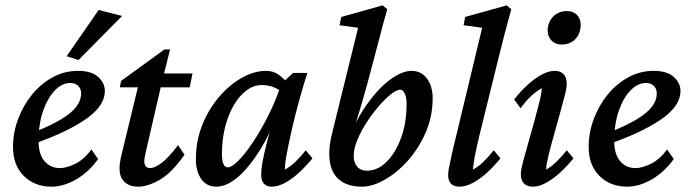

<svg xmlns="http://www.w3.org/2000/svg" viewBox="-20 -699 2608 727"><path d="M174.8 7.8Q111.3 7.8 70.3 -32.7Q29.3 -73.2 29.3 -142.6Q29.3 -197.3 48.8 -249Q68.4 -300.8 101.6 -341.3Q134.8 -381.8 179.2 -406.2Q223.6 -430.7 275.4 -430.7Q326.2 -430.7 351.6 -407.7Q377 -384.8 377 -354.5Q377 -329.1 362.3 -304.7Q347.7 -280.3 316.4 -256.3Q285.2 -232.4 234.9 -207Q184.6 -181.6 113.3 -156.2V-200.2Q171.9 -223.6 210.4 -246.6Q249 -269.5 268.1 -293.9Q287.1 -318.4 287.1 -345.7Q287.1 -363.3 275.9 -374Q264.6 -384.8 246.1 -384.8Q214.8 -384.8 187.5 -356.4Q160.2 -328.1 143.1 -278.8Q126 -229.5 126 -165Q126 -115.2 148.4 -88.9Q170.9 -62.5 207 -62.5Q230.5 -62.5 263.7 -78.1Q296.9 -93.8 326.2 -132.8L351.6 -96.7Q314.5 -45.9 267.1 -19Q219.7 7.8 174.8 7.8ZM277.3 -471.7 232.4 -486.3 353.5 -661.1 442.4 -638.7Z M678.7 -113.3Q630.9 -44.9 585.4 -18.6Q540 7.8 502.9 7.8Q469.7 7.8 451.2 -10.3Q432.6 -28.3 432.6 -60.5Q432.6 -71.3 434.6 -85Q436.5 -98.6 441.4 -118.2L502 -368.2H433.6L438.5 -392.6L602.5 -511.7H624L593.8 -391.6L534.2 -132.8Q530.3 -115.2 528.3 -105.5Q526.4 -95.7 526.4 -88.9Q526.4 -62.5 548.8 -62.5Q565.4 -62.5 591.3 -81.5Q617.2 -100.6 654.3 -149.4ZM547.9 -368.2 558.6 -420.9H709L698.2 -368.2Z M798.8 7.8Q762.7 7.8 742.2 -21Q721.7 -49.8 721.7 -95.7Q721.7 -165 745.6 -225.1Q769.5 -285.2 809.1 -331.5Q848.6 -377.9 895.5 -404.3Q942.4 -430.7 987.3 -430.7Q1014.6 -430.7 1034.7 -416.5Q1054.7 -402.3 1075.2 -377L1050.8 -345.7Q1035.2 -362.3 1014.2 -369.6Q993.2 -377 970.7 -377Q940.4 -377 913.1 -356.4Q885.7 -335.9 864.7 -299.8Q843.8 -263.7 832 -216.3Q820.3 -168.9 820.3 -116.2Q820.3 -91.8 825.7 -78.6Q831.1 -65.4 842.8 -65.4Q857.4 -65.4 882.8 -90.8Q908.2 -116.2 937.5 -160.2Q966.8 -204.1 994.6 -258.8Q1022.5 -313.5 1042 -372.1L1053.7 -389.6L1089.8 -422.9H1143.6Q1127.9 -373 1112.8 -318.4Q1097.7 -263.7 1085.9 -212.4Q1074.2 -161.1 1066.4 -120.1Q1058.6 -79.1 1058.6 -56.6Q1080.1 -68.4 1099.1 -86.9Q1118.2 -105.5 1137.7 -129.9L1163.1 -99.6Q1138.7 -69.3 1111.8 -44.9Q1085 -20.5 1058.6 -6.3Q1032.2 7.8 1008.8 7.8Q989.3 7.8 979 -3.9Q968.8 -15.6 968.8 -38.1Q968.8 -53.7 973.6 -83Q978.5 -112.3 990.7 -160.2Q1002.9 -208 1024.4 -280.3H1034.2Q1003.9 -193.4 962.9 -128.4Q921.9 -63.5 879.9 -27.8Q837.9 7.8 798.8 7.8Z M1319.3 -109.4Q1319.3 -83 1332.5 -67.9Q1345.7 -52.7 1370.1 -52.7Q1409.2 -52.7 1442.9 -85.4Q1476.6 -118.2 1498 -175.3Q1519.5 -232.4 1519.5 -305.7Q1519.5 -330.1 1512.7 -344.7Q1505.9 -359.4 1495.1 -359.4Q1482.4 -359.4 1460.4 -342.3Q1438.5 -325.2 1414.1 -296.9Q1389.6 -268.6 1368.2 -235.4Q1346.7 -202.1 1333 -168.9Q1319.3 -135.7 1319.3 -109.4ZM1236.3 -189.5 1335.9 -593.8 1265.6 -603.5 1272.5 -634.8 1428.7 -678.7 1446.3 -664.1Q1437.5 -632.8 1430.2 -606.4Q1422.9 -580.1 1418 -559.6Q1413.1 -539.1 1408.2 -522.5L1374 -393.6Q1359.4 -339.8 1343.3 -285.2Q1327.1 -230.5 1301.8 -159.2H1293.9Q1327.1 -245.1 1370.6 -305.7Q1414.1 -366.2 1458.5 -398.4Q1502.9 -430.7 1538.1 -430.7Q1575.2 -430.7 1596.7 -401.4Q1618.2 -372.1 1618.2 -327.1Q1618.2 -257.8 1591.8 -197.3Q1565.4 -136.7 1524.4 -90.8Q1483.4 -44.9 1437 -18.6Q1390.6 7.8 1350.6 7.8Q1298.8 7.8 1268.1 -15.6Q1237.3 -39.1 1229.5 -83.5Q1221.7 -127.9 1236.3 -189.5Z M1719.7 7.8Q1698.2 7.8 1687.5 -3.9Q1676.8 -15.6 1676.8 -35.2Q1676.8 -46.9 1679.7 -62Q1682.6 -77.1 1689.5 -108.9Q1696.3 -140.6 1710.9 -199.2L1805.7 -593.8L1735.4 -603.5L1741.2 -634.8L1898.4 -678.7L1916 -664.1Q1902.3 -615.2 1890.6 -570.3Q1878.9 -525.4 1866.2 -473.6L1793.9 -180.7Q1788.1 -156.2 1782.7 -131.3Q1777.3 -106.4 1774.4 -86.4Q1771.5 -66.4 1770.5 -56.6Q1792 -68.4 1811 -86.9Q1830.1 -105.5 1849.6 -129.9L1875 -99.6Q1850.6 -69.3 1823.7 -44.9Q1796.9 -20.5 1770 -6.3Q1743.2 7.8 1719.7 7.8Z M1998 7.8Q1975.6 7.8 1963.9 -4.4Q1952.1 -16.6 1952.1 -40Q1952.1 -54.7 1960.4 -86.4Q1968.8 -118.2 1980.5 -158.7Q1992.2 -199.2 2003.4 -240.2Q2014.6 -281.2 2022.9 -314.9Q2031.2 -348.6 2031.2 -365.2Q2010.7 -353.5 1990.7 -335Q1970.7 -316.4 1951.2 -289.1L1926.8 -322.3Q1951.2 -353.5 1978 -377.9Q2004.9 -402.3 2031.2 -416.5Q2057.6 -430.7 2080.1 -430.7Q2102.5 -430.7 2114.3 -418Q2126 -405.3 2126 -381.8Q2126 -366.2 2117.7 -334.5Q2109.4 -302.7 2098.1 -261.7Q2086.9 -220.7 2075.2 -179.7Q2063.5 -138.7 2055.7 -105.5Q2047.9 -72.3 2047.9 -56.6Q2068.4 -68.4 2087.4 -86.9Q2106.4 -105.5 2126 -129.9L2151.4 -99.6Q2127 -69.3 2100.1 -44.9Q2073.2 -20.5 2046.9 -6.3Q2020.5 7.8 1998 7.8ZM2108.4 -530.3Q2083 -530.3 2068.4 -545.4Q2053.7 -560.5 2053.7 -584Q2053.7 -604.5 2063.5 -621.6Q2073.2 -638.7 2089.8 -647.9Q2106.4 -657.2 2126 -657.2Q2150.4 -657.2 2164.6 -642.6Q2178.7 -627.9 2178.7 -605.5Q2178.7 -583 2169.4 -565.9Q2160.2 -548.8 2144 -539.6Q2127.9 -530.3 2108.4 -530.3Z M2354.5 7.8Q2291 7.8 2250 -32.7Q2209 -73.2 2209 -142.6Q2209 -197.3 2228.5 -249Q2248 -300.8 2281.2 -341.3Q2314.5 -381.8 2358.9 -406.2Q2403.3 -430.7 2455.1 -430.7Q2505.9 -430.7 2531.2 -407.7Q2556.6 -384.8 2556.6 -354.5Q2556.6 -329.1 2542 -304.7Q2527.3 -280.3 2496.1 -256.3Q2464.8 -232.4 2414.6 -207Q2364.3 -181.6 2293 -156.2V-200.2Q2351.6 -223.6 2390.1 -246.6Q2428.7 -269.5 2447.8 -293.9Q2466.8 -318.4 2466.8 -345.7Q2466.8 -363.3 2455.6 -374Q2444.3 -384.8 2425.8 -384.8Q2394.5 -384.8 2367.2 -356.4Q2339.8 -328.1 2322.8 -278.8Q2305.7 -229.5 2305.7 -165Q2305.7 -115.2 2328.1 -88.9Q2350.6 -62.5 2386.7 -62.5Q2410.2 -62.5 2443.4 -78.1Q2476.6 -93.8 2505.9 -132.8L2531.2 -96.7Q2494.1 -45.9 2446.8 -19Q2399.4 7.8 2354.5 7.8Z"/></svg>

Font: Crimson Pro ExtraLight Medium
Style: Italic
Weight: 500
Italic angle: -12°
Version: Version 1.002